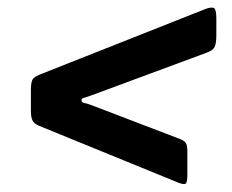

<svg xmlns="http://www.w3.org/2000/svg" viewBox="-20 -647 600 497"><path d="M219 -374 445 -287.5Q456 -283.5 460.5 -277.5Q465 -271.5 465 -255.5V-196.5Q465 -175 460.8 -171.8Q456.5 -168.5 442 -174L82 -321Q69.5 -326 64.8 -334Q60 -342 60 -360V-415Q60 -437.5 66.2 -443.8Q72.5 -450 88 -456L510 -623Q525 -629 532.5 -626.8Q540 -624.5 540 -599.5V-556Q540 -534.5 535.5 -525.5Q531 -516.5 516 -511L219 -401Q206 -396 198.5 -394.2Q191 -392.5 191 -388Q191 -381.5 197.8 -380.5Q204.5 -379.5 219 -374Z"/></svg>

Font: Besley* Fatface
Style: Italic
Weight: 900
Italic angle: -13°
Designer: Owen Earl
Foundry: indestructible type*
Version: Version 3.000; ttfautohint (v1.8.3)